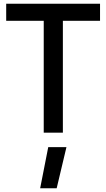

<svg xmlns="http://www.w3.org/2000/svg" viewBox="-20 -707 566 1023"><path d="M194 296 237 77H334L282 296ZM13 -596V-687H513V-596H315V0H213V-596Z"/></svg>

Font: TitilliumText
Style: Medium
Weight: 500
Designer: Accademia di Belle Arti di Urbino and others
Foundry: Accademia di Belle Arti di Urbino and others.
Version: Version 60.001